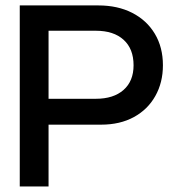

<svg xmlns="http://www.w3.org/2000/svg" viewBox="-20 -670 642 690"><path d="M343.5 -222H154.5V0H51V-650.5H333.5Q403 -650.5 455.2 -623.8Q507.5 -597 536.5 -548.5Q565.5 -500 565.5 -435.5Q565.5 -373.5 538.2 -325Q511 -276.5 461 -249.2Q411 -222 343.5 -222ZM324.5 -559.5H154.5V-315H324.5Q388 -315 424 -346.8Q460 -378.5 460 -435.5Q460 -494.5 424.2 -527Q388.5 -559.5 324.5 -559.5Z"/></svg>

Font: Overused Grotesk Medium
Style: Regular
Weight: 525
Version: Version 0.004